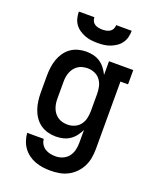

<svg xmlns="http://www.w3.org/2000/svg" viewBox="-172 -849 944 1161"><g transform="rotate(20 300.0 -268.5)"><path d="M296 213Q271 213 246.5 209.5Q222 206 198.5 197.5Q175 189 154.5 174Q134 159 119.5 139Q105 119 97 95Q89 71 87 46H194Q195 64 204.5 79.5Q214 95 229 104.5Q244 114 261.5 117.5Q279 121 296 121Q320 121 342 111.5Q364 102 378.5 83.5Q393 65 398.5 41.5Q404 18 404 -5V-88Q394 -67 379.5 -48Q365 -29 345.5 -16Q326 -3 303 2.5Q280 8 256 8Q230 8 204 1Q178 -6 156.5 -21.5Q135 -37 120 -59Q105 -81 96.5 -106Q88 -131 84.5 -157.5Q81 -184 81 -210V-320Q81 -346 84.5 -372.5Q88 -399 96.5 -424Q105 -449 120 -471Q135 -493 156.5 -508.5Q178 -524 204 -531Q230 -538 256 -538Q280 -538 303 -532.5Q326 -527 345.5 -514Q365 -501 379.5 -482Q394 -463 404 -442V-530H560V-438H511V-5Q511 24 506 53Q501 82 488 108Q475 134 454.5 155Q434 176 408.5 189.5Q383 203 354 208Q325 213 296 213ZM299 -84Q322 -84 344 -93.5Q366 -103 380 -122Q394 -141 399 -164Q404 -187 404 -210V-320Q404 -343 399 -366Q394 -389 380 -408Q366 -427 344 -436.5Q322 -446 299 -446Q283 -446 267.5 -442.5Q252 -439 238.5 -430.5Q225 -422 215 -409.5Q205 -397 199 -382Q193 -367 190.5 -351.5Q188 -336 188 -320V-210Q188 -194 190.5 -178.5Q193 -163 199 -148Q205 -133 215 -120.5Q225 -108 238.5 -99.5Q252 -91 267.5 -87.5Q283 -84 299 -84ZM300 -610Q279 -610 258.5 -612.5Q238 -615 218.5 -622.5Q199 -630 181.5 -642Q164 -654 152 -671Q140 -688 135 -708.5Q130 -729 130 -750H230Q230 -737 235.5 -725.5Q241 -714 251.5 -707.5Q262 -701 274.5 -698.5Q287 -696 300 -696Q313 -696 325.5 -698.5Q338 -701 348.5 -707.5Q359 -714 364.5 -725.5Q370 -737 370 -750H470Q470 -729 465 -708.5Q460 -688 448 -671Q436 -654 418.5 -642Q401 -630 381.5 -622.5Q362 -615 341.5 -612.5Q321 -610 300 -610Z"/></g></svg>

Font: Iosevka Slab Semibold Extended
Style: Regular
Weight: 600
Width: 7
Monospace: yes
Designer: Belleve Invis
Foundry: Belleve Invis
Version: Version 11.1.0; ttfautohint (v1.8.3)